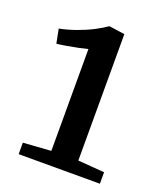

<svg xmlns="http://www.w3.org/2000/svg" viewBox="-99 -971 513 613"><g transform="rotate(20 158.0 -664.5)"><path d="M130.5 -468V-814Q121.5 -811.5 101.2 -807.2Q81 -803 60.2 -799.5Q39.5 -796 28.5 -795L19 -843Q46.5 -848.5 74.8 -858.5Q103 -868.5 127.8 -881.2Q152.5 -894 168.5 -905.5L222 -898V-468.5L312 -461.5V-422.5H36V-461.5Z"/></g></svg>

Font: Merriweather 24pt
Style: Regular
Weight: 400
Designer: Eben Sorkin
Foundry: Eben Sorkin
Version: Version 2.100